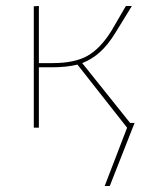

<svg xmlns="http://www.w3.org/2000/svg" viewBox="-20 -427 516 642"><path d="M430 -16 347 195H330L405 0L239 -211Q203 -202 154 -202H110V0H93V-406L110 -407V-216H156Q229 -216 272 -240Q315 -264 352 -323L401 -407H421L365 -316Q341 -277 314.5 -253Q288 -229 255 -216L415 -16Z"/></svg>

Font: Ysabeau Infant Thin
Style: Regular
Weight: 200
Designer: Christian Thalmann (Catharsis Fonts)
Version: Version 0.003